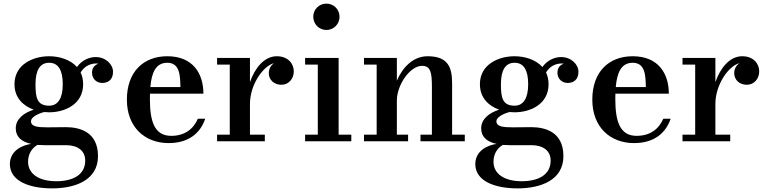

<svg xmlns="http://www.w3.org/2000/svg" viewBox="-20 -780 4234 1060"><path d="M67 -71.5C67 -24.5 98.5 3 152.5 14.5C104.5 21 35 50.5 34.5 126C35 220.5 143 260 268 260C394 260 521 215.5 521 82C521 -53.5 418 -78 343 -78C314.5 -78 278 -77 243 -77C188.5 -77 151 -80.5 151 -111C151 -132 187.5 -152 223.5 -161.5C232.5 -160.5 242 -160 251.5 -160C338.5 -160 439 -204.5 439 -315C439 -340 434 -361.5 425 -380C449.5 -420.5 486 -429.5 511 -429.5C515 -429.5 519.5 -429 523.5 -428.5C504 -422 488 -406.5 488 -379C488 -342 516 -322 544.5 -322C573.5 -322 604 -337 604 -383.5C604 -424 564.5 -465 508 -465C476.5 -465 433.5 -450.5 405 -410C368 -451.5 307 -469.5 251 -469.5C164 -469.5 60 -425.5 60 -315C60 -240 108 -195.5 166 -174.5C110 -156.5 67 -122 67 -71.5ZM176 -315C176 -393 201 -433.5 251.5 -433.5C301.5 -433.5 326.5 -393 326.5 -315C326.5 -240 301.5 -196.5 251.5 -196.5C185 -196.5 176 -240 176 -315ZM135 113C135 70.5 155.5 38 186.5 20C198.5 21 211.5 21.5 225.5 21.5H345C410 21.5 450.5 53 450.5 106.5C450.5 187 380 220.5 291 220.5C192 220.5 135 178 135 113Z M1113 -124.5H1072.5C1047.5 -67 999.5 -30 925 -30C831 -30 807.5 -113 807.5 -235C807.5 -244.5 807.5 -254 808 -263H1103C1103 -372 1047 -469.5 903.5 -469.5C771 -469.5 680.5 -382.5 680.5 -230C680.5 -77.5 780 10 911 10C1023.5 10 1087 -47 1113 -124.5ZM903.5 -433.5C972.5 -433.5 975 -363.5 976 -299.5H810C817 -379.5 840.5 -433.5 903.5 -433.5Z M1178.5 -36.5V0H1442V-36.5H1360V-206C1360 -315.5 1436 -418.5 1493 -431C1475.5 -419.5 1464 -400.5 1464 -375.5C1464 -339.5 1493 -312 1533.5 -312C1574 -312 1602 -345.5 1602 -386C1602 -427.5 1571 -469.5 1508 -469.5C1439.5 -469.5 1387 -405 1360 -326.5V-460H1178.5V-423.5H1248.5V-36.5Z M1709.5 -687.5C1709.5 -647 1741.5 -614.5 1782 -614.5C1822.5 -614.5 1854.5 -647 1854.5 -687.5C1854.5 -728 1822.5 -760 1782 -760C1741.5 -760 1709.5 -728 1709.5 -687.5ZM1664.5 -36.5V0H1919.5V-36.5H1849.5V-460H1664.5V-423.5H1734.5V-36.5Z M1989.5 -36.5V0H2233V-36.5H2171V-224.5C2171 -313 2245 -416.5 2309.5 -416.5C2356.5 -416.5 2364.5 -383 2364.5 -299V-36.5H2301.5V0H2546V-36.5H2476V-319.5C2476 -406.5 2455 -469.5 2341 -469.5C2258 -469.5 2201 -404.5 2171 -334.5V-460H1989.5V-423.5H2059.5V-36.5Z M2636.5 -71.5C2636.5 -24.5 2668 3 2722 14.5C2674 21 2604.5 50.5 2604 126C2604.5 220.5 2712.5 260 2837.5 260C2963.5 260 3090.5 215.5 3090.5 82C3090.5 -53.5 2987.5 -78 2912.5 -78C2884 -78 2847.5 -77 2812.5 -77C2758 -77 2720.5 -80.5 2720.5 -111C2720.5 -132 2757 -152 2793 -161.5C2802 -160.5 2811.5 -160 2821 -160C2908 -160 3008.5 -204.5 3008.5 -315C3008.5 -340 3003.5 -361.5 2994.5 -380C3019 -420.5 3055.5 -429.5 3080.5 -429.5C3084.5 -429.5 3089 -429 3093 -428.5C3073.5 -422 3057.5 -406.5 3057.5 -379C3057.5 -342 3085.5 -322 3114 -322C3143 -322 3173.5 -337 3173.5 -383.5C3173.5 -424 3134 -465 3077.5 -465C3046 -465 3003 -450.5 2974.5 -410C2937.5 -451.5 2876.5 -469.5 2820.5 -469.5C2733.5 -469.5 2629.5 -425.5 2629.5 -315C2629.5 -240 2677.5 -195.5 2735.5 -174.5C2679.5 -156.5 2636.5 -122 2636.5 -71.5ZM2745.5 -315C2745.5 -393 2770.5 -433.5 2821 -433.5C2871 -433.5 2896 -393 2896 -315C2896 -240 2871 -196.5 2821 -196.5C2754.5 -196.5 2745.5 -240 2745.5 -315ZM2704.5 113C2704.5 70.5 2725 38 2756 20C2768 21 2781 21.5 2795 21.5H2914.5C2979.5 21.5 3020 53 3020 106.5C3020 187 2949.5 220.5 2860.5 220.5C2761.5 220.5 2704.5 178 2704.5 113Z M3682.5 -124.5H3642C3617 -67 3569 -30 3494.5 -30C3400.5 -30 3377 -113 3377 -235C3377 -244.5 3377 -254 3377.5 -263H3672.5C3672.5 -372 3616.5 -469.5 3473 -469.5C3340.5 -469.5 3250 -382.5 3250 -230C3250 -77.5 3349.5 10 3480.5 10C3593 10 3656.5 -47 3682.5 -124.5ZM3473 -433.5C3542 -433.5 3544.5 -363.5 3545.5 -299.5H3379.5C3386.5 -379.5 3410 -433.5 3473 -433.5Z M3748 -36.5V0H4011.5V-36.5H3929.5V-206C3929.5 -315.5 4005.5 -418.5 4062.5 -431C4045 -419.5 4033.5 -400.5 4033.5 -375.5C4033.5 -339.5 4062.5 -312 4103 -312C4143.5 -312 4171.5 -345.5 4171.5 -386C4171.5 -427.5 4140.5 -469.5 4077.5 -469.5C4009 -469.5 3956.5 -405 3929.5 -326.5V-460H3748V-423.5H3818V-36.5Z"/></svg>

Font: Bodoni* 06pt Medium
Style: Regular
Weight: 500
Version: Version 2.3